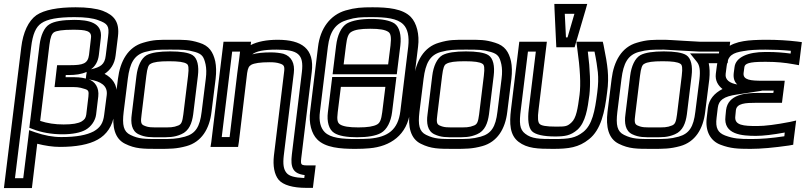

<svg xmlns="http://www.w3.org/2000/svg" viewBox="-32 -721 4092 975"><path d="M499 -346C528 -365 550 -395 555 -439L567 -536C576 -610 547 -644 490 -666C457 -678 410 -684 352 -684C262 -684 193 -671 153 -644C112 -615 85 -556 76 -481L-9 209L-12 234H13H105H130L133 209L157 9C197 19 236 25 272 25C354 25 420 13 464 -12C510 -37 541 -84 547 -138L560 -238C566 -291 537 -326 499 -346ZM430 -528 420 -442C414 -398 390 -390 324 -390H283H258L255 -365L248 -304L245 -279H270H315C358 -279 368 -279 396 -270C417 -264 420 -259 417 -231L406 -139C403 -121 398 -114 382 -104C364 -94 336 -89 291 -89C247 -89 208 -95 172 -107L219 -494C224 -534 231 -549 242 -557C255 -565 285 -570 338 -570C404 -570 435 -565 430 -528ZM404 -322C377 -329 359 -329 321 -329H301L302 -340H318C351 -340 382 -344 408 -356L407 -344L406 -342L404 -322ZM480 -528C490 -608 414 -620 345 -620C287 -620 242 -613 218 -597C192 -581 175 -541 169 -494L119 -89L117 -72L133 -66C178 -48 231 -39 285 -39C335 -39 377 -47 403 -62C431 -78 452 -108 456 -139L467 -231C472 -276 451 -308 416 -319C415 -319 414 -319 414 -319L424 -317C478 -308 516 -287 510 -238L497 -138C492 -96 477 -73 444 -54C408 -35 356 -25 279 -25C236 -25 194 -33 147 -49L116 -60L112 -25L86 184H44L126 -481C134 -548 150 -584 178 -603C208 -624 261 -634 346 -634C401 -634 440 -629 468 -618C514 -601 524 -590 517 -536L505 -439C500 -393 478 -380 430 -369C451 -384 466 -408 470 -442L480 -528Z M1063 -321C1067 -355 1066 -386 1061 -410C1050 -457 1030 -489 980 -504C930 -520 902 -519 839 -519C776 -519 748 -520 695 -504C618 -482 578 -410 567 -321L546 -153C537 -78 550 -17 603 9C655 35 695 35 771 35C832 35 864 35 915 21C991 0 1032 -66 1042 -153L1063 -321ZM1013 -321 992 -153C983 -77 961 -42 907 -27C863 -15 839 -15 777 -15C701 -15 673 -15 630 -36C595 -53 588 -86 596 -153L617 -321C627 -400 649 -441 704 -457C749 -469 770 -469 833 -469C896 -469 917 -469 959 -457C995 -446 1003 -433 1012 -394C1016 -374 1017 -351 1013 -321ZM899 -140C894 -103 890 -91 874 -84C847 -73 833 -74 785 -74C737 -74 722 -73 698 -84C683 -91 682 -103 687 -140L711 -336C716 -377 722 -392 733 -397C748 -406 776 -410 826 -410C875 -410 903 -406 916 -397C925 -392 928 -377 923 -336L899 -140ZM949 -140 973 -336C979 -385 971 -425 946 -441C926 -454 885 -460 832 -460C779 -460 737 -454 713 -441C685 -425 667 -385 661 -336L637 -140C631 -97 636 -56 672 -39C706 -23 732 -24 778 -24C825 -24 851 -23 888 -39C929 -56 943 -97 949 -140Z M1500 64 1551 -355C1566 -474 1500 -519 1378 -519C1323 -519 1275 -510 1241 -492L1243 -509H1218H1128H1103L1100 -484L1041 0L1037 25H1062H1152H1177L1181 0L1223 -350C1227 -376 1232 -385 1244 -392C1259 -400 1288 -405 1338 -405C1359 -405 1375 -403 1387 -399C1411 -392 1415 -385 1410 -350L1359 69C1353 121 1361 165 1383 192C1406 219 1456 233 1523 233H1532H1557L1560 208L1568 144L1571 119H1546C1491 119 1493 121 1500 64ZM1173 -350 1167 -300 1134 -25H1094L1147 -459H1187L1183 -425L1173 -350ZM1450 64C1442 130 1456 161 1515 168L1513 183C1463 181 1436 173 1423 157C1408 139 1404 113 1409 69L1460 -350C1466 -398 1449 -435 1407 -448C1390 -452 1368 -455 1344 -455C1306 -455 1273 -452 1249 -445C1269 -461 1307 -469 1372 -469C1480 -469 1512 -447 1501 -355L1450 64Z M2091 -484C2099 -546 2084 -604 2054 -635C2013 -677 1938 -684 1860 -684C1803 -684 1772 -682 1723 -668C1645 -645 1594 -577 1583 -483L1543 -156C1535 -96 1550 -42 1579 -13C1620 29 1696 35 1772 35C1799 35 1824 34 1844 32C1950 23 2036 -35 2051 -156L2091 -484ZM2041 -484 2001 -156C1989 -61 1937 -25 1845 -17C1827 -16 1805 -15 1778 -15C1705 -15 1647 -20 1617 -50C1596 -71 1586 -106 1593 -156L1633 -483C1643 -563 1673 -603 1732 -620C1775 -633 1798 -634 1854 -634C1929 -634 1985 -628 2016 -597C2038 -575 2047 -537 2041 -484ZM1909 -151C1904 -112 1897 -97 1883 -89C1865 -79 1835 -74 1788 -74C1740 -74 1711 -79 1695 -89C1682 -97 1678 -112 1683 -151L1699 -280H1925L1909 -151ZM1959 -151 1978 -305 1981 -330H1956H1680H1655L1652 -305L1633 -151C1627 -103 1638 -63 1665 -46C1688 -31 1729 -24 1781 -24C1834 -24 1877 -31 1903 -46C1933 -63 1953 -103 1959 -151ZM1725 -490C1730 -533 1738 -551 1752 -559C1770 -570 1799 -575 1848 -575C1896 -575 1924 -570 1940 -559C1952 -551 1956 -533 1951 -490L1939 -394H1713L1725 -490ZM1675 -490 1660 -369 1657 -344H1682H1958H1983L1986 -369L2001 -490C2007 -542 1997 -584 1971 -602C1948 -617 1907 -625 1854 -625C1801 -625 1757 -617 1730 -602C1700 -584 1681 -541 1675 -490Z M2565 -321C2569 -355 2568 -386 2563 -410C2552 -457 2532 -489 2482 -504C2432 -520 2404 -519 2341 -519C2278 -519 2250 -520 2197 -504C2120 -482 2080 -410 2069 -321L2048 -153C2039 -78 2052 -17 2105 9C2157 35 2197 35 2273 35C2334 35 2366 35 2417 21C2493 0 2534 -66 2544 -153L2565 -321ZM2515 -321 2494 -153C2485 -77 2463 -42 2409 -27C2365 -15 2341 -15 2279 -15C2203 -15 2175 -15 2132 -36C2097 -53 2090 -86 2098 -153L2119 -321C2129 -400 2151 -441 2206 -457C2251 -469 2272 -469 2335 -469C2398 -469 2419 -469 2461 -457C2497 -446 2505 -433 2514 -394C2518 -374 2519 -351 2515 -321ZM2401 -140C2396 -103 2392 -91 2376 -84C2349 -73 2335 -74 2287 -74C2239 -74 2224 -73 2200 -84C2185 -91 2184 -103 2189 -140L2213 -336C2218 -377 2224 -392 2235 -397C2250 -406 2278 -410 2328 -410C2377 -410 2405 -406 2418 -397C2427 -392 2430 -377 2425 -336L2401 -140ZM2451 -140 2475 -336C2481 -385 2473 -425 2448 -441C2428 -454 2387 -460 2334 -460C2281 -460 2239 -454 2215 -441C2187 -425 2169 -385 2163 -336L2139 -140C2133 -97 2138 -56 2174 -39C2208 -23 2234 -24 2280 -24C2327 -24 2353 -23 2390 -39C2431 -56 2445 -97 2451 -140Z M2776 35C2856 35 2907 28 2959 -14C3020 -62 3039 -152 3051 -252C3057 -293 3057 -332 3054 -364C3051 -397 3044 -439 3033 -492L3029 -509H3011H2927H2895L2899 -478C2914 -372 2918 -294 2911 -239C2902 -171 2895 -121 2869 -98C2848 -79 2839 -78 2792 -78C2741 -78 2716 -83 2708 -92C2700 -100 2697 -121 2703 -165L2742 -484L2745 -509H2720H2630H2605L2602 -484L2563 -166C2554 -93 2557 -35 2601 -1C2645 33 2699 35 2776 35ZM2782 -15C2706 -15 2668 -16 2635 -42C2606 -64 2604 -97 2613 -166L2649 -459H2689L2653 -165C2647 -115 2651 -74 2669 -55C2687 -37 2729 -28 2786 -28C2836 -28 2865 -32 2900 -62C2942 -100 2952 -170 2961 -239C2967 -292 2965 -366 2953 -459H2987C2996 -416 3001 -381 3004 -354C3007 -324 3006 -291 3001 -252C2989 -155 2975 -87 2930 -51C2890 -20 2859 -15 2782 -15ZM2892 -502 2942 -672 2950 -701H2921H2813H2783L2784 -672L2792 -502L2793 -481H2815H2865H2886L2892 -502ZM2850 -531H2842L2836 -651H2885L2850 -531Z M3346 -519C3283 -519 3255 -520 3202 -504C3125 -482 3085 -410 3074 -321L3053 -153C3044 -78 3057 -17 3110 9C3162 35 3202 35 3278 35C3339 35 3371 35 3422 21C3498 0 3539 -66 3549 -153L3570 -319C3573 -349 3572 -377 3567 -400H3638H3663L3666 -425L3673 -484L3676 -509H3651H3524C3508 -509 3365 -519 3346 -519ZM3340 -469C3357 -469 3500 -459 3518 -459H3620L3619 -450H3530H3472L3506 -408C3521 -390 3525 -364 3520 -319L3499 -153C3490 -77 3468 -42 3414 -27C3370 -15 3346 -15 3284 -15C3208 -15 3180 -15 3137 -36C3102 -53 3095 -86 3103 -153L3124 -321C3134 -400 3156 -441 3211 -457C3256 -469 3277 -469 3340 -469ZM3406 -140C3401 -103 3397 -91 3381 -84C3354 -73 3340 -74 3292 -74C3244 -74 3229 -73 3205 -84C3190 -91 3189 -103 3194 -140L3218 -336C3223 -377 3229 -392 3240 -397C3255 -406 3283 -410 3333 -410C3382 -410 3410 -406 3423 -397C3432 -392 3435 -377 3430 -336L3406 -140ZM3456 -140 3480 -336C3486 -385 3478 -425 3453 -441C3433 -454 3392 -460 3339 -460C3286 -460 3244 -454 3220 -441C3192 -425 3174 -385 3168 -336L3144 -140C3138 -97 3143 -56 3179 -39C3213 -23 3239 -24 3285 -24C3332 -24 3358 -23 3395 -39C3436 -56 3450 -97 3456 -140Z M3702 -131 3705 -162C3710 -196 3752 -199 3809 -199H3914H3939L3942 -224L3950 -286L3953 -311H3928H3840C3782 -311 3740 -314 3744 -350L3748 -380C3750 -398 3772 -407 3846 -407H3862C3909 -407 3953 -403 3997 -395L4025 -390L4029 -420L4037 -485L4040 -507L4018 -510C3968 -516 3915 -519 3861 -519C3813 -519 3773 -517 3744 -512C3676 -501 3618 -467 3608 -385L3603 -346C3599 -312 3614 -287 3637 -269C3595 -248 3568 -215 3563 -174L3557 -124C3548 -55 3576 -5 3627 14C3677 33 3713 35 3779 35C3832 35 3897 29 3974 18L3996 14L3998 -7L4007 -78L4011 -109L3980 -102C3908 -88 3853 -81 3813 -81C3744 -81 3696 -84 3702 -131ZM3712 -292C3675 -298 3649 -315 3653 -346L3658 -385C3664 -440 3688 -453 3746 -462H3747C3772 -467 3808 -469 3855 -469C3900 -469 3943 -467 3984 -463L3983 -449C3945 -454 3907 -457 3869 -457H3853C3767 -457 3704 -431 3698 -380L3694 -350C3691 -323 3698 -305 3712 -292ZM3652 -131C3640 -37 3737 -31 3807 -31C3844 -31 3893 -37 3953 -48L3951 -29C3885 -19 3831 -15 3785 -15C3721 -15 3693 -17 3650 -33C3614 -47 3600 -70 3607 -124L3613 -174C3618 -212 3642 -231 3710 -241L3836 -260V-261H3897L3895 -249H3815C3757 -249 3665 -243 3655 -162L3652 -131Z"/></svg>

Font: Gamestation Display Outline
Style: Italic
Weight: 400
Designer: Jonas Hecksher
Foundry: Jonas Hecksher, Playtypeª, e-types AS
Version: Version 1.003